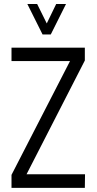

<svg xmlns="http://www.w3.org/2000/svg" viewBox="-20 -916 471 936"><path d="M113.3 -896.5H161.1L208 -801.8L253.9 -896.5H301.8L227.5 -748H187.5ZM36.1 0V-63.5L321.3 -618.2H36.1V-683.6H393.6V-621.1L109.4 -66.4H394.5L393.6 0Z"/></svg>

Font: Post No Bills Colombo
Style: Medium
Weight: 600
Designer: Kosala Senevirathne, Siva Puranthara, Lasantha Premarathna, Tharique Azeez
Foundry: Mooniak
Version: Version 1.220 ; ttfautohint (v1.5)